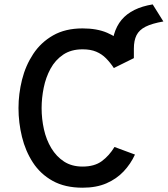

<svg xmlns="http://www.w3.org/2000/svg" viewBox="-20 -841 762 872"><path d="M486.5 -577V-595Q486.5 -696.5 532.2 -751Q578 -805.5 673.5 -821L722 -743.5Q670.5 -734.5 641.2 -719.8Q612 -705 600 -681Q588 -657 588 -620.5V-577ZM355 11.5Q275 11.5 219.2 -19.5Q163.5 -50.5 129.5 -102.8Q95.5 -155 79.8 -219.5Q64 -284 64 -350Q64 -414.5 80 -478.8Q96 -543 130.8 -595.8Q165.5 -648.5 221 -680.2Q276.5 -712 355 -712Q420.5 -712 466.5 -692.2Q512.5 -672.5 542.2 -641.5Q572 -610.5 588 -577L497 -532Q480.5 -557 461.5 -576.2Q442.5 -595.5 417 -606.2Q391.5 -617 355 -617Q303 -617 267 -592.8Q231 -568.5 209.5 -529Q188 -489.5 178.5 -442.5Q169 -395.5 169 -350Q169 -301 179.5 -253.8Q190 -206.5 213 -168.2Q236 -130 271 -107.2Q306 -84.5 355 -84.5Q409 -84.5 442.5 -109.2Q476 -134 500 -173.5L593 -139Q573.5 -96.5 541.5 -62.5Q509.5 -28.5 463.5 -8.5Q417.5 11.5 355 11.5Z"/></svg>

Font: Overpass Medium
Style: Regular
Weight: 500
Designer: Delve Withrington, Dave Bailey, Thomas Jockin
Foundry: Delve Fonts LLC
Version: Version 4.000